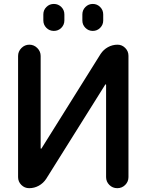

<svg xmlns="http://www.w3.org/2000/svg" viewBox="-20 -982 744 980"><path d="M635.7 -78.1Q635.7 -54.7 619.1 -38.1Q602.5 -21.5 578.6 -21.5Q554.7 -21.5 538.1 -38.1Q521.5 -54.7 521.5 -78.1V-548.8Q521.5 -550.8 520 -551.3Q518.6 -551.8 517.6 -550.8L215.8 -69.3Q201.2 -46.9 178.2 -34.2Q155.3 -21.5 128.9 -21.5Q105.5 -21.5 88.9 -38.1Q72.3 -54.7 72.3 -78.1V-696.3Q72.3 -719.7 89.4 -736.8Q106.4 -753.9 129.9 -753.9Q153.3 -753.9 170.4 -736.8Q187.5 -719.7 187.5 -696.3V-224.6Q187.5 -223.6 189 -223.1Q190.4 -222.7 191.4 -223.6L493.2 -706.1Q507.8 -728.5 530.8 -741.2Q553.7 -753.9 580.1 -753.9Q602.5 -753.9 619.1 -737.3Q635.7 -720.7 635.7 -697.3ZM201.2 -877.9V-908.2Q201.2 -930.7 216.8 -946.3Q232.4 -961.9 254.9 -961.9Q277.3 -961.9 293 -946.3Q308.6 -930.7 308.6 -908.2V-877.9Q308.6 -855.5 293 -839.8Q277.3 -824.2 254.9 -824.2Q232.4 -824.2 216.8 -839.8Q201.2 -855.5 201.2 -877.9ZM400.4 -877V-908.2Q400.4 -930.7 416 -946.3Q431.6 -961.9 453.6 -961.9Q475.6 -961.9 491.2 -946.3Q506.8 -930.7 506.8 -908.2V-877Q506.8 -855.5 491.2 -839.8Q475.6 -824.2 453.6 -824.2Q431.6 -824.2 416 -839.8Q400.4 -855.5 400.4 -877Z"/></svg>

Font: Gen Jyuu Gothic Medium
Style: Regular
Weight: 500
Designer: [Source Han Sans]
Ryoko NISHIZUKA  (kana & ideographs); Paul D. Hunt (Latin, Greek & Cyrillic); Wenlong ZHANG  (bopomofo
Version: Version 1.002.20150607